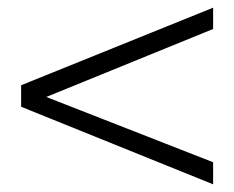

<svg xmlns="http://www.w3.org/2000/svg" viewBox="-20 -520 609 500"><path d="M535 -500 35 -298V-242L535 -40V-97.5L100.5 -267.5L535 -444.5Z"/></svg>

Font: Overused Grotesk Light
Style: Regular
Weight: 300
Designer: RandomMaerks
Version: Version 0.005